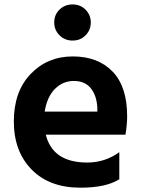

<svg xmlns="http://www.w3.org/2000/svg" viewBox="-20 -831 658 887"><path d="M567.4 -293.9Q567.4 -255.9 559.6 -209H191.4Q223.6 -80.1 382.8 -80.1Q464.8 -80.1 531.2 -127.9V-2.9Q469.7 36.1 351.6 36.1Q208 36.1 126 -47.9Q43.9 -131.8 43.9 -270Q43.9 -408.2 121.6 -489.3Q199.2 -570.3 315.9 -570.3Q432.6 -570.3 500 -500.5Q567.4 -430.7 567.4 -293.9ZM186.5 -315.4H429.7V-333Q426.8 -389.6 399.4 -423.3Q372.1 -457 321.3 -457Q270.5 -457 233.9 -420.4Q197.3 -383.8 186.5 -315.4ZM254.9 -668Q230.5 -692.4 230.5 -727.5Q230.5 -762.7 254.9 -786.6Q279.3 -810.5 315.4 -810.5Q351.6 -810.5 375.5 -786.1Q399.4 -761.7 399.4 -727.1Q399.4 -692.4 375.5 -668Q351.6 -643.6 315.4 -643.6Q279.3 -643.6 254.9 -668Z"/></svg>

Font: GenEi M Gothic v2 Bold
Style: Regular
Weight: 700
Version: Version 2.0